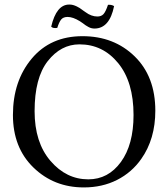

<svg xmlns="http://www.w3.org/2000/svg" viewBox="-20 -818 742 848"><path d="M410.2 -745.1Q427.2 -745.1 437 -755.6Q446.8 -766.1 457 -796.9Q473.1 -797.9 483.9 -791Q463.9 -691.9 397 -691.9Q391.1 -691.9 384.5 -693.4Q377.9 -694.8 370.4 -699Q362.8 -703.1 358.4 -706.1Q354 -709 345.5 -715.6Q336.9 -722.2 333 -724.1Q302.2 -743.2 278.8 -743.2Q259.8 -743.2 250.5 -732.2Q241.2 -721.2 232.9 -694.8Q213.9 -691.9 206.1 -700.2Q229 -798.3 286.1 -797.9Q294.9 -797.9 302.5 -795.9Q310.1 -793.9 319.1 -789.6Q328.1 -785.2 332 -782.5Q335.9 -779.8 345.9 -772.5Q356 -765.1 357.9 -764.2Q383.3 -745.1 410.2 -745.1ZM331.1 -622.1Q249 -622.1 190.9 -548.1Q132.8 -474.1 132.8 -327.1Q132.8 -189 202.9 -107.4Q272.9 -25.9 370.1 -25.9Q458 -25.9 513.9 -102.5Q569.8 -179.2 569.8 -310.1Q569.8 -456.1 502 -539.1Q434.1 -622.1 331.1 -622.1ZM666 -329.1Q666 -204.1 604 -116.2Q562 -56.2 496.8 -23.2Q431.6 9.8 350.1 9.8Q218.3 9.8 127.7 -78.1Q37.1 -166 37.1 -310.1Q37.1 -460 120.1 -559.1Q203.1 -658.2 344.2 -658.2Q483.4 -658.2 574.7 -569.1Q666 -480 666 -329.1Z"/></svg>

Font: Linux Libertine O
Style: Regular
Weight: 400
Designer: Philipp H. Poll
Foundry: Philipp H. Poll
Version: Version 5.3.0